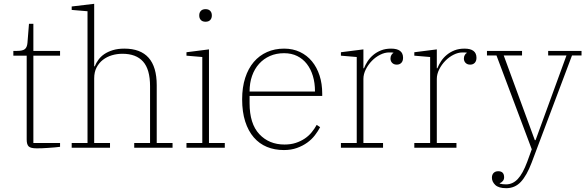

<svg xmlns="http://www.w3.org/2000/svg" viewBox="-20 -775 3078 1007"><path d="M172 3Q141 3 130.5 -7Q120 -17 120 -43V-483H50V-508H69Q99 -508 110.5 -517.5Q122 -527 124 -550L132 -650H155V-508H295V-483H155V-25H295V-5Q284 -3 268 -2Q252 -1 235 0.5Q218 2 201 2.5Q184 3 172 3Z M356 -25H439V-716L356 -723V-741L474 -755V-427H477Q484 -445 496.5 -462Q509 -479 527.5 -491.5Q546 -504 572 -512Q598 -520 632 -520Q802 -520 802 -328V-25H885V0H684V-25H767V-323Q767 -411 730.5 -452Q694 -493 622 -493Q593 -493 566.5 -485Q540 -477 519.5 -461Q499 -445 486.5 -421Q474 -397 474 -364V-25H557V0H356Z M1058 -661Q1042 -661 1033.5 -670Q1025 -679 1025 -693V-695Q1025 -709 1033.5 -718Q1042 -727 1058 -727Q1074 -727 1082.5 -718Q1091 -709 1091 -695V-693Q1091 -679 1082.5 -670Q1074 -661 1058 -661ZM958 -25H1041V-476L958 -483V-501L1076 -516V-25H1159V0H958Z M1469 12Q1420 12 1380 -4.5Q1340 -21 1311 -54.5Q1282 -88 1266 -138Q1250 -188 1250 -254Q1250 -317 1266 -366.5Q1282 -416 1311 -450Q1340 -484 1380.5 -502Q1421 -520 1470 -520Q1516 -520 1553 -502.5Q1590 -485 1616 -453.5Q1642 -422 1656 -379Q1670 -336 1670 -284V-272H1289V-234Q1289 -126 1340 -71.5Q1391 -17 1472 -17Q1505 -17 1531 -25.5Q1557 -34 1578 -48Q1599 -62 1614.5 -81Q1630 -100 1641 -120L1659 -108Q1648 -87 1631.5 -65.5Q1615 -44 1591.5 -27Q1568 -10 1537.5 1Q1507 12 1469 12ZM1632 -295V-297Q1632 -340 1621 -376.5Q1610 -413 1589.5 -439.5Q1569 -466 1539 -481Q1509 -496 1470 -496Q1429 -496 1396 -481.5Q1363 -467 1339 -440.5Q1315 -414 1302 -377Q1289 -340 1289 -295Z M1768 -25H1851V-476L1768 -483V-501L1886 -516V-417H1889Q1896 -435 1908 -453.5Q1920 -472 1938 -487Q1956 -502 1979 -511Q2002 -520 2031 -520Q2094 -520 2094 -472Q2094 -455 2085 -445.5Q2076 -436 2061 -436Q2046 -436 2037 -445Q2028 -454 2028 -468Q2028 -479 2033 -487Q2038 -495 2043 -497V-499Q2035 -500 2031.5 -500Q2028 -500 2021 -500Q1998 -500 1974 -488Q1950 -476 1930.5 -456Q1911 -436 1898.5 -411Q1886 -386 1886 -361V-25H1989V0H1768Z M2153 -25H2236V-476L2153 -483V-501L2271 -516V-417H2274Q2281 -435 2293 -453.5Q2305 -472 2323 -487Q2341 -502 2364 -511Q2387 -520 2416 -520Q2479 -520 2479 -472Q2479 -455 2470 -445.5Q2461 -436 2446 -436Q2431 -436 2422 -445Q2413 -454 2413 -468Q2413 -479 2418 -487Q2423 -495 2428 -497V-499Q2420 -500 2416.5 -500Q2413 -500 2406 -500Q2383 -500 2359 -488Q2335 -476 2315.5 -456Q2296 -436 2283.5 -411Q2271 -386 2271 -361V-25H2374V0H2153Z M2635 212Q2595 212 2577.5 195Q2560 178 2560 157Q2560 141 2569 132Q2578 123 2593 123Q2624 123 2624 155Q2624 166 2617.5 174Q2611 182 2601 186V188Q2608 190 2616.5 191Q2625 192 2634 192Q2669 192 2695.5 164Q2722 136 2745 74L2769 8L2584 -484H2534V-508H2718V-484H2622L2785 -40H2789L2951 -484H2855V-508H3030V-484H2980L2768 79Q2743 145 2712 178.5Q2681 212 2635 212Z"/></svg>

Font: IBM Plex Serif ExtraLight
Style: Regular
Weight: 200
Designer: Mike Abbink, Paul van der Laan, Pieter van Rosmalen
Foundry: Bold Monday
Version: Version 2.5